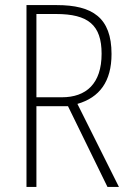

<svg xmlns="http://www.w3.org/2000/svg" viewBox="-20 -827 507 754"><path d="M203 -807H84V-93H123V-410H247L402 -93H447L284 -419C371 -444 418 -507 418 -615C418 -758 343 -807 203 -807ZM200 -772C326 -772 379 -729 379 -616C379 -498 318 -445 223 -445H123V-772Z"/></svg>

Font: Noto Sans Telugu UI Condensed ExtraLight
Style: Regular
Weight: 200
Width: 3
Designer: Jelle Bosma - Monotype Design Team
Foundry: Monotype Imaging Inc.
Version: Version 2.005